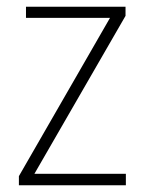

<svg xmlns="http://www.w3.org/2000/svg" viewBox="-20 -642 429 569"><path d="M353 -93V-127H82L352 -595V-622H57V-589H306L36 -120V-93Z"/></svg>

Font: Noto Sans Kannada UI SemiCondensed ExtraLight
Style: Regular
Weight: 200
Width: 4
Designer: Jelle Bosma - Monotype Design Team
Foundry: Monotype Imaging Inc.
Version: Version 2.005